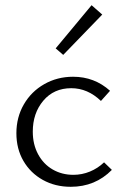

<svg xmlns="http://www.w3.org/2000/svg" viewBox="-20 -713 475 738"><path d="M194 -527 332 -693 373 -657 223 -502ZM43 -201Q43 -262 71.5 -311.5Q100 -361 150 -389.5Q200 -418 261 -418Q343 -418 403 -364L368 -325Q317 -374 254 -374Q187 -374 146.5 -326Q106 -278 106 -207Q106 -158 126.5 -120Q147 -82 182.5 -61.5Q218 -41 262 -41Q295 -41 325.5 -53.5Q356 -66 380 -89L410 -60Q346 5 252 5Q192 5 144.5 -21.5Q97 -48 70 -94.5Q43 -141 43 -201Z"/></svg>

Font: Ysabeau Infant Semilight
Style: Regular
Weight: 300
Designer: Christian Thalmann (Catharsis Fonts)
Version: Version 0.003